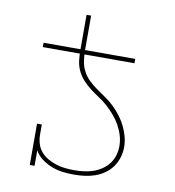

<svg xmlns="http://www.w3.org/2000/svg" viewBox="-78 -751 757 829"><g transform="rotate(10 300.0 -336.5)"><path d="M73 -511V-530H235V-681H255V-530H475V-511ZM301 8Q276 8 251.5 5Q227 2 203.5 -7Q180 -16 159.5 -31Q139 -46 127 -68V0H106V-181H127V-136Q127 -116 133 -96.5Q139 -77 152 -62Q165 -47 183 -37Q201 -27 220 -21Q239 -15 259 -13Q279 -11 299 -11Q319 -11 340 -13.5Q361 -16 380.5 -22.5Q400 -29 418 -41Q436 -53 448.5 -69.5Q461 -86 467 -106Q473 -126 473 -147Q473 -171 466 -194Q459 -217 447.5 -237.5Q436 -258 420.5 -276Q405 -294 387.5 -310Q370 -326 350 -339Q330 -352 311 -366.5Q292 -381 276 -398.5Q260 -416 250 -437.5Q240 -459 237.5 -482.5Q235 -506 235 -530H255Q255 -506 258.5 -482.5Q262 -459 273 -438Q284 -417 301.5 -400.5Q319 -384 338.5 -370.5Q358 -357 377.5 -343.5Q397 -330 414 -313.5Q431 -297 445.5 -278Q460 -259 470.5 -238Q481 -217 487.5 -193.5Q494 -170 494 -147Q494 -123 487 -100.5Q480 -78 466.5 -59Q453 -40 433.5 -26.5Q414 -13 392.5 -5.5Q371 2 347.5 5Q324 8 301 8Z"/></g></svg>

Font: Iosevka Curly Slab ThEx
Style: Regular
Weight: 100
Width: 7
Monospace: yes
Designer: Belleve Invis
Foundry: Belleve Invis
Version: Version 11.1.0; ttfautohint (v1.8.3)